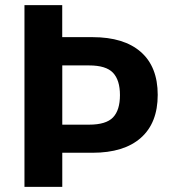

<svg xmlns="http://www.w3.org/2000/svg" viewBox="-20 -731 660 751"><path d="M75.7 -710.9H223.4V-585.7H342Q464.8 -585.7 530.9 -527.7Q596.9 -469.7 596.9 -359.9Q596.9 -250.2 531 -191.9Q465.1 -133.5 341.8 -133.5H223.6V0H75.7ZM328.4 -475.1H223.6V-243.4H328.4Q394.8 -243.4 422 -271.7Q449.2 -300 449.2 -359.1Q449.2 -417.7 422 -446.4Q394.8 -475.1 328.4 -475.1Z"/></svg>

Font: RobotoFlex
Style: Regular
Weight: 400
Designer: Berlow after Robertson
Foundry: Google
Version: Version 2.136